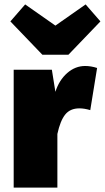

<svg xmlns="http://www.w3.org/2000/svg" viewBox="-20 -850 475 870"><path d="M240 0H42V-534H215L231 -434Q248 -487 284.5 -519Q321 -551 366 -551Q392 -551 420 -542L389 -351Q362 -359 340 -359Q298 -359 275.5 -331Q253 -303 240 -243ZM290 -602H172L27 -753L94 -830L231 -734L368 -830L435 -753Z"/></svg>

Font: Trujillo Black
Style: Regular
Weight: 900
Designer: Fira Sans original fonts by bBox Type GmbH, Carrois Corporate GbR, & Edenspiekermann AG / Changes by Cristiano Sobral
Foundry: Fira Sans original fonts by bBox Type GmbH, Carrois Corporate GbR, & Edenspiekermann AG / Changes by Cristiano Sobral
Version: Version 4.301;July 28, 2020;FontCreator 13.0.0.2655 64-bit